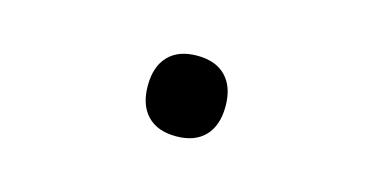

<svg xmlns="http://www.w3.org/2000/svg" viewBox="-35 -276 770 396"><g transform="rotate(15 350.0 -78.0)"><path d="M350 8Q310 8 288.5 -14.5Q267 -37 267 -78Q267 -119 288.5 -141.5Q310 -164 350 -164Q390 -164 411.5 -141.5Q433 -119 433 -78Q433 -37 411.5 -14.5Q390 8 350 8Z"/></g></svg>

Font: Martian Mono Light
Style: Regular
Weight: 300
Monospace: yes
Designer: Roman Shamin
Foundry: Evil Martians
Version: Version 1.000; ttfautohint (v1.8.4.7-5d5b)